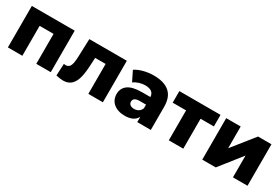

<svg xmlns="http://www.w3.org/2000/svg" viewBox="50 -1355 3158 2172"><g transform="rotate(30 1629.0 -269.0)"><path d="M624 -542V0H435V-391H253V0H64V-542Z M1305 -542V0H1115V-391H978L974 -308Q970 -202 953 -133Q936 -64 897 -25.5Q858 13 790 13Q755 13 698 0L706 -155Q724 -153 730 -153Q761 -153 777 -173Q793 -193 799 -226.5Q805 -260 807 -316L815 -542Z M1931 -301V0H1754V-70Q1714 9 1594 9Q1546 9 1508.5 -3.5Q1471 -16 1445 -38.5Q1419 -61 1405.5 -91.5Q1392 -122 1392 -158Q1392 -236 1450.5 -278Q1509 -320 1633 -320H1741Q1736 -406 1626 -406Q1587 -406 1547 -393.5Q1507 -381 1479 -359L1415 -488Q1460 -518 1524 -534.5Q1588 -551 1654 -551Q1790 -551 1860.5 -490Q1931 -429 1931 -301ZM1741 -174V-221H1659Q1576 -221 1576 -166Q1576 -141 1595 -126Q1614 -111 1647 -111Q1680 -111 1705 -127Q1730 -143 1741 -174Z M2529 -391H2355V0H2166V-391H1991V-542H2529Z M2603 -542H2792V-258L3019 -542H3194V0H3004V-285L2779 0H2603Z"/></g></svg>

Font: CMG Sans ExtraBold
Style: Regular
Weight: 800
Designer: Julieta Ulanovsky
Foundry: Julieta Ulanovsky
Version: Version 7.200